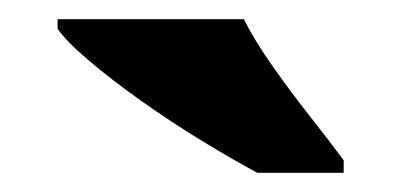

<svg xmlns="http://www.w3.org/2000/svg" viewBox="-20 -786 418 200"><path d="M248 -606Q222 -620 190 -639.5Q158 -659 127 -681Q96 -703 72.5 -723Q49 -743 40 -756V-766H234Q245 -744 264 -717Q283 -690 303.5 -664Q324 -638 338 -619V-606Z"/></svg>

Font: Noto Serif Tamil Black
Style: Regular
Weight: 900
Designer: Indian Type Foundry, Tom Grace, and the Monotype Design Team
Foundry: Monotype Imaging Inc.
Version: Version 2.004; ttfautohint (v1.8.4.7-5d5b)